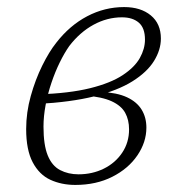

<svg xmlns="http://www.w3.org/2000/svg" viewBox="-20 -510 488 543"><path d="M193 13Q154 13 122.5 -1.5Q91 -16 72.5 -51Q54 -86 54 -145Q54 -192 67 -238.5Q80 -285 99.5 -324.5Q119 -364 139 -389Q177 -438 226.5 -464Q276 -490 331 -490Q378 -490 406.5 -466.5Q435 -443 435 -401Q435 -369 415.5 -337.5Q396 -306 354.5 -280Q313 -254 246.5 -237.5Q180 -221 86 -216L87 -243Q176 -246 234.5 -260.5Q293 -275 327 -297.5Q361 -320 375.5 -346Q390 -372 390 -398Q390 -431 372.5 -446Q355 -461 325 -461Q283 -461 244.5 -440Q206 -419 176 -380Q162 -360 149 -333.5Q136 -307 125.5 -276Q115 -245 109 -213Q103 -181 103 -152Q103 -100 115 -70.5Q127 -41 150 -29Q173 -17 202 -17Q241 -17 273.5 -33Q306 -49 325.5 -78Q345 -107 345 -144Q345 -171 334 -191Q323 -211 296 -223.5Q269 -236 220 -240L267 -260L266 -250Q311 -248 339 -235Q367 -222 380.5 -200Q394 -178 394 -149Q394 -108 368.5 -70.5Q343 -33 297.5 -10Q252 13 193 13Z"/></svg>

Font: Source Serif 4 18pt Light
Style: Italic
Weight: 300
Italic angle: -12°
Designer: Frank Grießhammer
Foundry: Adobe Systems Incorporated
Version: Version 4.004;hotconv 1.0.116;makeotfexe 2.5.65601